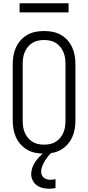

<svg xmlns="http://www.w3.org/2000/svg" viewBox="-20 -933 540 1176"><path d="M250 8Q224 8 197.5 3Q171 -2 148 -15Q125 -28 107 -48Q89 -68 78 -92Q67 -116 62.5 -142.5Q58 -169 58 -195V-540Q58 -566 62.5 -592.5Q67 -619 78 -643Q89 -667 107 -687Q125 -707 148 -720Q171 -733 197.5 -738Q224 -743 250 -743Q276 -743 302.5 -738Q329 -733 352 -720Q375 -707 393 -687Q411 -667 422 -643Q433 -619 437.5 -592.5Q442 -566 442 -540V-195Q442 -169 437.5 -142.5Q433 -116 422 -92Q411 -68 393 -48Q375 -28 352 -15Q329 -2 302.5 3Q276 8 250 8ZM250 -47Q269 -47 287.5 -51Q306 -55 322 -65Q338 -75 349.5 -89.5Q361 -104 368.5 -121.5Q376 -139 378.5 -157.5Q381 -176 381 -195V-540Q381 -559 378.5 -577.5Q376 -596 368.5 -613.5Q361 -631 349.5 -645.5Q338 -660 322 -670Q306 -680 287.5 -684Q269 -688 250 -688Q231 -688 212.5 -684Q194 -680 178 -670Q162 -660 150.5 -645.5Q139 -631 131.5 -613.5Q124 -596 121.5 -577.5Q119 -559 119 -540V-195Q119 -176 121.5 -157.5Q124 -139 131.5 -121.5Q139 -104 150.5 -89.5Q162 -75 178 -65Q194 -55 212.5 -51Q231 -47 250 -47ZM280 223Q260 223 240.5 218Q221 213 205 201.5Q189 190 180 171.5Q171 153 171 133Q171 113 178 94Q185 75 196 58.5Q207 42 221 27.5Q235 13 251 1L263 -8H298V0Q285 11 274 25Q263 39 254 54Q245 69 238.5 85.5Q232 102 232 120Q232 130 236.5 140Q241 150 249.5 156.5Q258 163 268.5 165.5Q279 168 290 168Q297 168 305 167Q313 166 320 164V219Q310 221 300 222Q290 223 280 223ZM400 -857H100V-913H400Z"/></svg>

Font: Iosevka Custom Light
Style: Regular
Weight: 300
Monospace: yes
Designer: Belleve Invis
Foundry: Belleve Invis
Version: Version 27.3.5